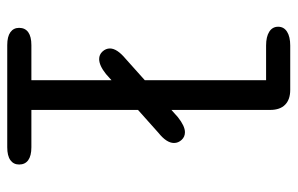

<svg xmlns="http://www.w3.org/2000/svg" viewBox="-162 -640 802 517"><g transform="rotate(90 238.5 -381.0)"><path d="M138.5 -247.5Q126.5 -247.5 118.2 -256.5Q110 -265.5 110 -276.5Q110 -295.5 137.5 -318.5L295 -459.5Q319 -478.5 335.5 -478.5Q348 -478.5 356.2 -469.5Q364.5 -460.5 364.5 -449Q364.5 -429 337 -407L179 -266Q156 -247.5 138.5 -247.5ZM101 0Q78 0 66.2 -8.5Q54.5 -17 54.5 -32Q54.5 -48 66.2 -56.5Q78 -65 101 -65H195.5V-697H102Q78.5 -697 65 -705.5Q51.5 -714 51.5 -729.5Q51.5 -745 65 -753.5Q78.5 -762 102 -762H221.5Q247.5 -762 261.5 -748.2Q275.5 -734.5 275.5 -708V-65H376Q399 -65 410.8 -56.5Q422.5 -48 422.5 -32Q422.5 -17 410.8 -8.5Q399 0 376 0Z"/></g></svg>

Font: Sono
Style: Regular
Weight: 400
Designer: Tyler Finck
Foundry: Tyler Finck
Version: Version 2.112